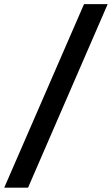

<svg xmlns="http://www.w3.org/2000/svg" viewBox="-67 -781 531 911"><path d="M331.7 -761.4 -46.9 109.4H66.1L443.9 -761.4Z"/></svg>

Font: Riot Sans 2.0
Style: Bold Italic
Weight: 600
Italic angle: -9.39999°
Designer: Rasmus Andersson
Foundry: rsms
Version: Version 3.006;hotconv 1.0.109;makeotfexe 2.5.65596